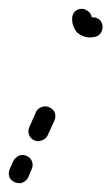

<svg xmlns="http://www.w3.org/2000/svg" viewBox="-54 -301 251 431"><path d="M-21 108Q-17 110 -13 110Q-8 111 -4 109Q0 108 3 105Q7 102 9 98L17 79Q21 71 18 62Q15 53 6 49Q2 47 -2 47Q-7 47 -11 48Q-15 50 -18 53Q-22 56 -24 60L-32 78Q-36 87 -33 96Q-30 104 -21 108ZM23 14Q31 18 40 14Q49 11 53 3L68 -30Q72 -39 69 -48Q66 -56 57 -60Q49 -64 40 -61Q31 -58 27 -50L12 -16Q8 -8 11 1Q14 10 23 14ZM175 -248Q178 -239 174 -230Q170 -222 162 -219Q155 -217 148 -217Q140 -217 132 -220Q125 -223 119 -228Q114 -234 111 -241Q108 -249 108 -257Q108 -259 108 -260Q108 -269 115 -276Q122 -282 132 -281Q136 -281 140 -278Q144 -276 147 -273Q149 -271 150 -268Q152 -265 152 -262Q160 -263 166 -259Q173 -255 175 -248Z"/></svg>

Font: FRB American Cursive Guidelines Arrows Dashed Extrabold
Style: Bold Italic
Weight: 800
Italic angle: -25°
Version: Version 2.0;Modular Font Editor K font №1